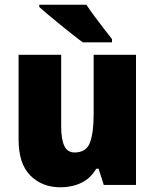

<svg xmlns="http://www.w3.org/2000/svg" viewBox="-20 -786 658 816"><path d="M558 -553V0H421L399 -69H389Q365 -28 325.5 -9Q286 10 237 10Q159 10 109 -40Q59 -90 59 -193V-553H240V-249Q240 -195 253 -166.5Q266 -138 297 -138Q347 -138 362.5 -180.5Q378 -223 378 -300V-553ZM347 -766Q361 -745 381.5 -717Q402 -689 422.5 -663Q443 -637 456 -620V-606H332Q315 -618 290 -638Q265 -658 237.5 -680Q210 -702 186 -722.5Q162 -743 147 -756V-766Z"/></svg>

Font: Noto Sans Lao Looped SemiCondensed Black
Style: Regular
Weight: 900
Width: 4
Designer: Mark Frömberg, Ben Mitchell
Foundry: The Fontpad Ltd
Version: Version 1.002; ttfautohint (v1.8.4.7-5d5b)